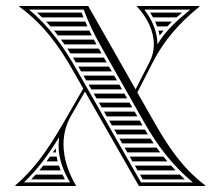

<svg xmlns="http://www.w3.org/2000/svg" viewBox="-20 -620 735 640"><path d="M568.5 -562C574.5 -567.4 580.6 -572.7 586.8 -578H480.5C483.9 -572.7 487.1 -567.4 490 -562ZM553.4 -548H497.1C499.5 -542.7 501.7 -537.4 503.7 -532H537.7C542.8 -537.5 548.1 -542.8 553.4 -548ZM525.3 -518H508.2C509.7 -512.7 510.9 -507.4 512 -502H512.7C516.8 -507.5 521 -512.9 525.3 -518ZM172.4 -82C171 -87.3 169.8 -92.6 168.8 -98H146.5C142.7 -92.6 138.8 -87.3 134.9 -82ZM176.5 -68H124.1C119.9 -62.6 115.5 -57.3 111.1 -52H182.3C180.2 -57.3 178.3 -62.6 176.5 -68ZM188.4 -38H98.9C94.1 -32.6 89.2 -27.3 84.1 -22H196.4C193.6 -27.3 190.9 -32.6 188.4 -38ZM166.6 -112C166.1 -116.6 165.7 -121.2 165.5 -125.9C162.4 -121.2 159.4 -116.6 156.2 -112ZM258.4 -562C256.2 -567.3 254.2 -572.6 252.1 -578H103.3C109.1 -572.7 114.7 -567.4 120.1 -562ZM264.2 -548H133.8C138.7 -542.7 143.6 -537.4 148.3 -532H271.3C268.9 -537.3 266.5 -542.6 264.2 -548ZM277.8 -518H160.2C164.5 -512.7 168.8 -507.4 172.9 -502H285.7C283 -507.3 280.4 -512.7 277.8 -518ZM292.9 -488H183.4C187.3 -482.7 191.1 -477.4 194.8 -472H301.5C298.6 -477.4 295.7 -482.7 292.9 -488ZM309.4 -458H204.3C207.8 -452.7 211.3 -447.4 214.7 -442H318.5C315.5 -447.3 312.5 -452.7 309.4 -458ZM326.5 -428H223.4C226.6 -422.7 229.8 -417.4 233 -412H335.6ZM343.5 -398H241.1C242.4 -395.6 243.8 -393.2 245.2 -390.8C246.8 -387.9 248.5 -384.9 250.2 -382H352.6ZM360.6 -368H258.2C261.2 -362.7 264.3 -357.3 267.3 -352H369.7ZM377.6 -338H275.3L284.5 -322H386.7ZM394.7 -308H292.4L301.6 -292H403.8C400.7 -297.3 397.7 -302.7 394.7 -308ZM411.7 -278H309.6L318.7 -262H420.8ZM428.8 -248H326.7C329.8 -242.7 332.8 -237.3 335.8 -232H437.9C434.8 -237.3 431.8 -242.7 428.8 -248ZM445.8 -218H343.8C346.9 -212.7 349.9 -207.3 353 -202H455C453.6 -204.4 452.2 -206.8 450.8 -209.2C449.2 -212.1 447.5 -215.1 445.8 -218ZM538.1 -82C533.6 -87.3 529.2 -92.6 524.9 -98H412.4C415.4 -92.7 418.5 -87.3 421.5 -82ZM550.3 -68H429.5C432.5 -62.7 435.6 -57.3 438.6 -52H565.3C560.2 -57.3 555.2 -62.6 550.3 -68ZM579.2 -38H446.6L455.8 -22H596.2C590.3 -27.3 584.7 -32.6 579.2 -38ZM463.2 -188H361C364 -182.7 367.1 -177.3 370.1 -172H472.9C469.6 -177.3 466.4 -182.6 463.2 -188ZM481.8 -158H378.1C381.2 -152.7 384.2 -147.3 387.2 -142H492.4C488.9 -147.3 485.3 -152.6 481.8 -158ZM502.2 -128H395.2L404.4 -112H514C510 -117.3 506.1 -122.6 502.2 -128ZM216.7 -234 263.2 -314.8 443 0H664V-2C586.4 -61.5 538.8 -133.4 490 -220L437.8 -311.8L488 -410C527.1 -486.5 578 -544 645 -598V-600H435C471 -562.1 492.8 -516.3 492.8 -472.1C492.8 -452.3 488.4 -432.9 479.1 -414.5L431.9 -322.2L274 -600H44V-598C125 -539 177 -467 226 -380L257.5 -324.9L208 -239C155.7 -148.2 109 -69 31 -2V0H234C207.2 -45 191.7 -92.8 191.7 -139.2C191.7 -172 199.5 -204.2 216.7 -234ZM259 -588C275.6 -543.6 292.9 -507.2 316.4 -466L459.5 -214.1C505 -134.1 552.7 -71 622.8 -12H450L236.5 -385.9C192.4 -464.2 144.2 -532.3 76.5 -588ZM176.7 -162.2 175.3 -135.4C175.3 -90.7 190.6 -50.5 213.6 -12H59.9C108.3 -58.2 143.1 -107.6 176.7 -162.2ZM614.3 -588C570.6 -551.9 533.5 -519.9 504.8 -472.1C504.8 -512.4 487.9 -553.2 461.1 -588Z"/></svg>

Font: SortefaxS02
Style: Medium
Weight: 500
Designer: gluk
Foundry: gluk
Version: Version 0.261